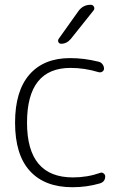

<svg xmlns="http://www.w3.org/2000/svg" viewBox="-20 -773 533 803"><path d="M283 10Q167 10 105 -58Q43 -126 43 -260Q43 -392 103 -461Q163 -530 273 -530Q332 -530 392 -515Q402 -513 408.5 -504.5Q415 -496 415 -486Q415 -478 408 -473.5Q401 -469 393 -471Q334 -489 275 -489Q93 -489 93 -260Q93 -31 285 -31Q345 -31 399 -50Q406 -53 413 -48Q420 -43 420 -35Q420 -13 398 -6Q343 10 283 10ZM309 -728Q328 -753 359 -753Q369 -753 373 -744.5Q377 -736 371 -729L276 -610Q259 -590 236 -590Q228 -590 224.5 -596.5Q221 -603 225 -610Z"/></svg>

Font: Rounded Mplus 1c Light
Style: Regular
Weight: 300
Version: Version 1.059.20150529